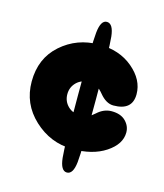

<svg xmlns="http://www.w3.org/2000/svg" viewBox="-104 -757 712 835"><g transform="rotate(15 252.5 -340.0)"><path d="M315 -340Q315 -566 309 -622Q303 -678 275 -679Q247 -680 241 -622Q235 -564 235 -340Q235 -115 241 -58Q247 -1 275 -1Q303 -1 309 -57Q315 -113 315 -340ZM270 -106Q362 -105 421 -144Q480 -183 480 -236Q480 -265 458 -287Q436 -309 395 -309Q360 -309 330.5 -282Q301 -255 274 -255Q234 -255 211.5 -277Q189 -299 189 -331Q189 -363 211.5 -385Q234 -407 274 -407Q303 -407 332.5 -371Q362 -335 395 -335Q480 -335 480 -408Q480 -473 419.5 -524Q359 -575 267 -575Q168 -575 96.5 -512Q25 -449 25 -344Q25 -244 98.5 -175.5Q172 -107 270 -106Z"/></g></svg>

Font: Cherry Bomb
Style: Regular
Weight: 400
Designer: satsuyako
Foundry: satsuyako
Version: Version 4.0